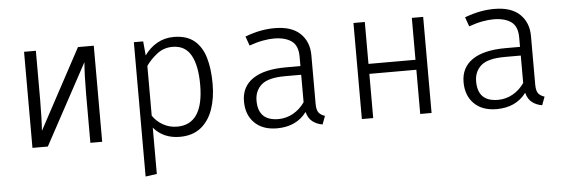

<svg xmlns="http://www.w3.org/2000/svg" viewBox="-49 -702 3175 1072"><g transform="rotate(-5 1538.5 -166.5)"><path d="M503.1 -538.5V0H436.9V-276.4Q436.9 -324.1 438.5 -370.3Q440 -416.4 443.1 -451.8L198.5 0H112.3V-538.5H178.5V-263.6Q178.5 -213.8 176.9 -165.1Q175.4 -116.4 173.3 -90.3L414.4 -538.5Z M951.3 -548.2Q1023.6 -548.2 1066.2 -513.3Q1108.7 -478.5 1127.2 -415.6Q1145.6 -352.8 1145.6 -269.2Q1145.6 -188.2 1123.3 -125.1Q1101 -62.1 1055.1 -25.9Q1009.2 10.3 937.9 10.3Q846.2 10.3 791.3 -53.8V205.6L727.7 214.4V-538.5H780L787.2 -459Q815.9 -500 857.7 -524.1Q899.5 -548.2 951.3 -548.2ZM940 -493.8Q890.3 -493.8 852.3 -463.8Q814.4 -433.8 791.3 -400V-121Q813.8 -87.7 849.7 -67.7Q885.6 -47.7 927.7 -47.7Q1075.9 -47.7 1075.9 -270.3Q1075.9 -377.4 1043.3 -435.6Q1010.8 -493.8 940 -493.8Z M1708.7 -106.2Q1708.7 -73.3 1720 -58.2Q1731.3 -43.1 1754.9 -35.9L1737.4 10.8Q1706.7 6.2 1682.6 -11.8Q1658.5 -29.7 1648.7 -66.7Q1591.3 10.3 1482.6 10.3Q1402.6 10.3 1356.9 -34.9Q1311.3 -80 1311.3 -155.4Q1311.3 -237.4 1375.1 -281Q1439 -324.6 1561 -324.6H1642.6V-376.9Q1642.6 -440 1606.4 -465.4Q1570.3 -490.8 1507.7 -490.8Q1480.5 -490.8 1446.2 -484.6Q1411.8 -478.5 1369.7 -463.6L1351.3 -515.9Q1400 -533.8 1439.7 -541Q1479.5 -548.2 1516.9 -548.2Q1611.8 -548.2 1660.3 -501.8Q1708.7 -455.4 1708.7 -379ZM1494.9 -40.5Q1539 -40.5 1577.4 -62.1Q1615.9 -83.6 1642.6 -122.1V-275.9H1553.3Q1457.4 -275.9 1419.5 -242.3Q1381.5 -208.7 1381.5 -153.3Q1381.5 -40.5 1494.9 -40.5Z M2285.6 0V-247.7H2022.1V0H1958.5V-538.5H2022.1V-303.6H2285.6V-538.5H2349.2V0Z M2939.5 -106.2Q2939.5 -73.3 2950.8 -58.2Q2962.1 -43.1 2985.6 -35.9L2968.2 10.8Q2937.4 6.2 2913.3 -11.8Q2889.2 -29.7 2879.5 -66.7Q2822.1 10.3 2713.3 10.3Q2633.3 10.3 2587.7 -34.9Q2542.1 -80 2542.1 -155.4Q2542.1 -237.4 2605.9 -281Q2669.7 -324.6 2791.8 -324.6H2873.3V-376.9Q2873.3 -440 2837.2 -465.4Q2801 -490.8 2738.5 -490.8Q2711.3 -490.8 2676.9 -484.6Q2642.6 -478.5 2600.5 -463.6L2582.1 -515.9Q2630.8 -533.8 2670.5 -541Q2710.3 -548.2 2747.7 -548.2Q2842.6 -548.2 2891 -501.8Q2939.5 -455.4 2939.5 -379ZM2725.6 -40.5Q2769.7 -40.5 2808.2 -62.1Q2846.7 -83.6 2873.3 -122.1V-275.9H2784.1Q2688.2 -275.9 2650.3 -242.3Q2612.3 -208.7 2612.3 -153.3Q2612.3 -40.5 2725.6 -40.5Z"/></g></svg>

Font: Fira Code Light
Style: Regular
Weight: 300
Monospace: yes
Designer: Carrois Corporate, Edenspiekermann AG, Nikita Prokopov
Foundry: Carrois Corporate, Edenspiekermann AG, Nikita Prokopov
Version: Version 6.000; ttfautohint (v1.8.2) -l 8 -r 50 -G 200 -x 14 